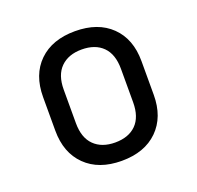

<svg xmlns="http://www.w3.org/2000/svg" viewBox="-104 -669 809 788"><g transform="rotate(-20 300.0 -275.0)"><path d="M300 8Q200 8 142.5 -48.5Q85 -105 85 -202V-348Q85 -446 142.5 -502Q200 -558 300 -558Q400 -558 457.5 -502Q515 -446 515 -349V-202Q515 -105 457.5 -48.5Q400 8 300 8ZM300 -72Q359 -72 392 -105Q425 -138 425 -202V-348Q425 -412 392 -445Q359 -478 300 -478Q242 -478 208.5 -445Q175 -412 175 -348V-202Q175 -138 208.5 -105Q242 -72 300 -72Z"/></g></svg>

Font: NKDuy Mono
Style: Regular
Weight: 400
Monospace: yes
Designer: NKDuy
Foundry: NKDuy
Version: Version 2.251; ttfautohint (v1.8.4.7-5d5b)